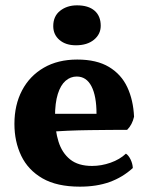

<svg xmlns="http://www.w3.org/2000/svg" viewBox="-20 -690 557 719"><path d="M279 9Q193 9 139.1 -22.1Q85.2 -53.2 59.6 -106.5Q34 -159.8 34 -226Q34 -297.2 62.6 -351.5Q91.2 -405.8 144 -436.4Q196.8 -467 269.2 -467Q342 -467 388.1 -439.3Q434.2 -411.6 456.7 -363.4Q479.2 -315.2 482 -252.8Q475 -222.6 456.2 -203.8Q429.6 -203.8 393.2 -203.5Q356.8 -203.2 315.6 -202.7Q274.4 -202.2 232.4 -200.4Q190.4 -198.6 152.2 -196V-263.8H341.4Q341.4 -330.4 322.5 -366.9Q303.6 -403.4 267.4 -403.4Q244 -403.4 225.5 -387.4Q207 -371.4 196.5 -338Q186 -304.6 186 -253Q186 -201.6 199.1 -159.6Q212.2 -117.6 242.5 -93.1Q272.8 -68.6 324.8 -68.6Q359.6 -68.6 394 -80.7Q428.4 -92.8 451.6 -114.6Q461.4 -108.4 469 -92.8Q476.6 -77.2 477.4 -60.8Q439.2 -26 390.8 -8.5Q342.4 9 279 9ZM264.2 -520.4Q226 -520.4 202.7 -540.4Q179.4 -560.4 179.4 -592.2Q179.4 -629.4 205.2 -649.7Q231 -670 268.4 -670Q311 -670 334.1 -650Q357.2 -630 357.2 -593.4Q357.2 -562 331.9 -541.2Q306.6 -520.4 264.2 -520.4Z"/></svg>

Font: Vollkorn
Style: Regular
Weight: 400
Designer: Friedrich Althausen
Foundry: Friedrich Althausen
Version: Version 4.104